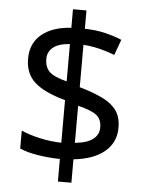

<svg xmlns="http://www.w3.org/2000/svg" viewBox="-56 -804 684 907"><g transform="rotate(5 286.0 -350.5)"><path d="M253 -49Q198 -50 146 -58.5Q94 -67 62 -82V-167Q96 -151 149 -139Q202 -127 253 -126V-328Q154 -355 108 -396Q62 -437 62 -508Q62 -582 113.5 -624Q165 -666 253 -671V-759H317V-672Q370 -671 413.5 -660.5Q457 -650 493 -635L466 -561Q434 -574 395.5 -583.5Q357 -593 317 -596V-395Q383 -376 427 -354.5Q471 -333 493.5 -301.5Q516 -270 516 -220Q516 -150 464 -106.5Q412 -63 317 -53V58H253ZM253 -594Q199 -590 173.5 -569Q148 -548 148 -515Q148 -475 170.5 -453.5Q193 -432 253 -417ZM317 -131Q376 -137 403 -158.5Q430 -180 430 -214Q430 -252 406 -271.5Q382 -291 317 -307Z"/></g></svg>

Font: Noto Sans Mongolian
Style: Regular
Weight: 400
Designer: Monotype Design Team
Foundry: Monotype Imaging Inc.
Version: Version 3.001; ttfautohint (v1.8.4.7-5d5b)